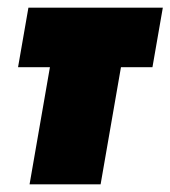

<svg xmlns="http://www.w3.org/2000/svg" viewBox="-20 -480 444 500"><path d="M54 -460 27 -305H110L57 0H242L295 -305H377L404 -460Z"/></svg>

Font: Jost* Black
Style: Italic
Weight: 900
Italic angle: -10°
Version: Version 3.7